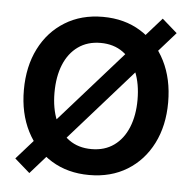

<svg xmlns="http://www.w3.org/2000/svg" viewBox="-45 -590 660 659"><g transform="rotate(5 284.5 -261.0)"><path d="M284.7 11.7Q210.4 11.7 154.3 -22.7Q98.1 -57.1 67.1 -118.4Q36.1 -179.7 36.1 -259.8Q36.1 -340.8 67.1 -402.3Q98.1 -463.9 154.3 -498.5Q210.4 -533.2 284.7 -533.2Q359.4 -533.2 415.3 -498.5Q471.2 -463.9 502.2 -402.3Q533.2 -340.8 533.2 -259.8Q533.2 -179.7 502.2 -118.4Q471.2 -57.1 415.3 -22.7Q359.4 11.7 284.7 11.7ZM284.7 -77.6Q330.1 -77.6 362.1 -100.6Q394 -123.5 410.9 -164.8Q427.7 -206.1 427.7 -259.8Q427.7 -314.5 410.9 -355.7Q394 -397 362.1 -420.2Q330.1 -443.4 284.7 -443.4Q239.7 -443.4 207.5 -420.4Q175.3 -397.5 158.4 -356.2Q141.6 -314.9 141.6 -259.8Q141.6 -205.6 158.4 -164.6Q175.3 -123.5 207.3 -100.6Q239.3 -77.6 284.7 -77.6ZM79.6 22.9 27.3 -22.9 489.7 -544.9 541.5 -499.5Z"/></g></svg>

Font: Inter 28pt Medium
Style: Regular
Weight: 500
Designer: Rasmus Andersson
Foundry: rsms
Version: Version 4.001;git-66647c0bb